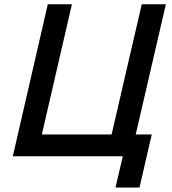

<svg xmlns="http://www.w3.org/2000/svg" viewBox="-20 -709 779 871"><path d="M503.9 141.6 537.1 0H38.1L196.8 -689.5H306.2L169.9 -99.1H486.3L623 -689.5H732.4L595.7 -99.1H668.5L612.8 141.6Z"/></svg>

Font: HK Grotesk SemiBold Italic
Style: Regular
Weight: 600
Italic angle: -13°
Designer: Alfredo Marco Pradil and Stefan Peev
Foundry: Hanken Design Co.
Version: Version 1.000;PS 001.000;hotconv 1.0.88;makeotf.lib2.5.64775